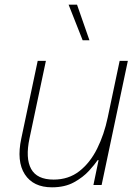

<svg xmlns="http://www.w3.org/2000/svg" viewBox="-20 -790 580 820"><path d="M333 -618 273 -770H309L362 -618ZM202 10Q122 10 86 -45.5Q50 -101 71 -199L141 -530H176L106 -199Q88 -114 113 -68.5Q138 -23 209 -23Q273 -23 319 -59Q365 -95 395 -155.5Q425 -216 440 -288L491 -530H526L414 0H379L401 -106H397Q385 -88 360 -60.5Q335 -33 296 -11.5Q257 10 202 10Z"/></svg>

Font: Be Vietnam Pro Thin
Style: Italic
Weight: 100
Italic angle: -12°
Designer: Lam Bao, Tony Le, Vietanh Nguyen
Foundry: Yellow Type Foundry
Version: Version 1.002; ttfautohint (v1.8.3)